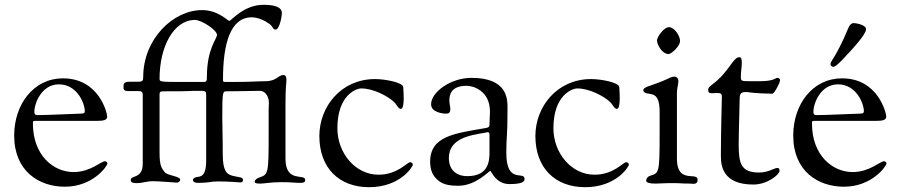

<svg xmlns="http://www.w3.org/2000/svg" viewBox="-20 -758 3748 799"><path d="M39 -194C39 -45 143 19 250 19C367 19 427 -67 427 -78C427 -82 422 -87 417 -87C400 -87 357 -42 286 -42C203 -42 117 -111 117 -244C117 -254 117 -255 128 -255H158H385C413 -255 426 -259 426 -273C426 -288 392 -432 242 -432C120 -432 39 -324 39 -194ZM123 -293C123 -328 153 -407 225 -407C304 -407 333 -323 333 -297C333 -288 331 -285 312 -285C295 -285 182 -279 136 -279C125 -279 123 -284 123 -293Z M494 -394C494 -388 494 -379 514 -379H555C568 -379 574 -377 574 -362V-77C574 -12 524 -31 524 -8C524 4 541 4 548 4C575 4 589 -4 617 -4C640 -4 713 2 716 2C724 2 730 -5 730 -10C730 -25 676 -27 665 -42C652 -59 644 -69 644 -122V-178V-249V-366C644 -375 647 -378 659 -378C819 -378 724 -380 820 -380C838 -380 838 -374 838 -359V-90C838 -20 813 -24 798 -21C792 -20 783 -16 783 -9C783 2 797 3 806 3C852 3 855 -3 885 -3C939 -3 966 1 979 1C990 1 991 -2 991 -11C991 -22 964 -21 943 -28C923 -34 907 -49 907 -115C907 -191 905 -228 905 -268C905 -376 907 -378 922 -378C984 -378 954 -379 1001 -379C1013 -379 1044 -380 1061 -380C1085 -380 1099 -355 1099 -330C1099 -323 1098 -314 1098 -305V-206C1098 -33 1097 -32 1058 -19C1049 -16 1040 -9 1040 -2C1040 5 1049 6 1064 6C1083 6 1102 0 1153 0C1194 0 1206 3 1229 3C1249 3 1250 -3 1250 -9C1250 -38 1168 6 1168 -98V-321C1168 -405 1172 -406 1172 -427C1172 -441 1166 -446 1160 -446C1137 -446 1132 -420 1084 -420C1052 -420 1024 -417 957 -417H916C908 -417 908 -420 908 -428C908 -575 938 -686 1028 -686C1054 -686 1085 -671 1102 -658C1118 -646 1114 -635 1127 -635C1143 -635 1153 -689 1153 -704C1153 -734 1107 -738 1076 -738C994 -738 942 -671 934 -671C928 -671 888 -716 821 -716C699 -716 576 -594 576 -438C576 -424 574 -418 557 -418H528C495 -418 494 -413 494 -394ZM644 -431C644 -564 703 -675 791 -675C820 -675 883 -632 883 -613C883 -596 841 -556 841 -438C841 -424 840 -417 830 -417H746C645 -417 644 -417 644 -431Z M1309 -192C1309 -58 1392 21 1516 21C1645 21 1698 -64 1698 -73C1698 -78 1693 -83 1687 -83C1674 -83 1635 -31 1555 -31C1458 -31 1384 -122 1384 -224C1384 -363 1463 -390 1483 -390C1536 -390 1593 -357 1616 -337C1633 -323 1635 -305 1649 -305C1657 -305 1660 -326 1660 -349C1660 -366 1659 -384 1658 -396C1656 -415 1582 -429 1541 -429C1399 -429 1309 -314 1309 -192Z M1770 -85C1770 -58 1777 -33 1795 -15C1818 9 1845 15 1888 15C1960 15 2016 -47 2020 -47C2025 -47 2042 8 2100 8C2142 8 2163 2 2163 -13C2163 -49 2087 11 2087 -122C2087 -197 2092 -178 2092 -308C2092 -346 2092 -434 1942 -434C1856 -434 1774 -375 1774 -324C1774 -290 1824 -285 1836 -285C1847 -285 1854 -288 1854 -305C1854 -314 1850 -326 1850 -341C1850 -366 1859 -401 1922 -401C1950 -401 2019 -380 2019 -293C2019 -277 2017 -261 2017 -241C2017 -228 2011 -227 2000 -225C1875 -203 1770 -193 1770 -85ZM1848 -100C1848 -183 1936 -195 2000 -206C2003 -206 2007 -208 2010 -208C2014 -208 2017 -205 2017 -199V-127C2017 -94 2017 -25 1925 -25C1875 -25 1848 -55 1848 -100Z M2208 -192C2208 -58 2291 21 2415 21C2544 21 2597 -64 2597 -73C2597 -78 2592 -83 2586 -83C2573 -83 2534 -31 2454 -31C2357 -31 2283 -122 2283 -224C2283 -363 2362 -390 2382 -390C2435 -390 2492 -357 2515 -337C2532 -323 2534 -305 2548 -305C2556 -305 2559 -326 2559 -349C2559 -366 2558 -384 2557 -396C2555 -415 2481 -429 2440 -429C2298 -429 2208 -314 2208 -192Z M2657 -381C2657 -377 2662 -373 2667 -371C2689 -363 2725 -377 2725 -294V-206C2725 -33 2723 -39 2684 -26C2675 -23 2669 -14 2669 -7C2669 3 2684 6 2709 6C2726 6 2738 4 2780 4C2818 4 2809 6 2851 6C2856 6 2862 7 2866 7C2882 7 2883 -4 2883 -10C2883 -24 2870 -24 2853 -25C2828 -27 2797 -33 2797 -98V-372C2797 -389 2803 -408 2803 -420C2803 -434 2794 -439 2788 -439C2772 -439 2774 -436 2738 -421C2682 -398 2657 -397 2657 -381ZM2714 -590C2714 -574 2734 -533 2763 -533C2772 -533 2810 -564 2810 -588C2810 -608 2787 -645 2764 -645C2742 -645 2714 -603 2714 -590Z M2927 -384C2927 -372 2932 -370 2944 -370C2949 -370 2956 -371 2963 -371C2980 -371 2984 -368 2984 -355C2984 -347 2980 -210 2980 -122V-107C2980 -68 2988 10 3115 10C3174 10 3224 -32 3224 -47C3224 -57 3221 -59 3214 -59C3203 -59 3176 -40 3140 -40C3065 -40 3054 -75 3054 -156C3054 -209 3058 -314 3058 -342C3058 -370 3062 -375 3088 -375C3089 -375 3121 -369 3194 -368C3202 -368 3226 -413 3226 -423C3226 -429 3223 -434 3216 -434C3205 -434 3204 -420 3139 -420H3104C3063 -420 3063 -421 3063 -440C3063 -459 3067 -479 3067 -497C3067 -514 3064 -520 3056 -520C3036 -520 3020 -480 2980 -438C2945 -402 2927 -400 2927 -384Z M3436 -491C3436 -485 3442 -480 3448 -480C3456 -480 3472 -495 3487 -511C3528 -554 3584 -615 3584 -636C3584 -657 3536 -662 3532 -662C3528 -662 3518 -659 3511 -643C3459 -518 3436 -505 3436 -491ZM3281 -194C3281 -45 3385 19 3492 19C3609 19 3669 -67 3669 -78C3669 -82 3664 -87 3659 -87C3642 -87 3599 -42 3528 -42C3445 -42 3359 -111 3359 -244C3359 -254 3359 -255 3370 -255H3400H3627C3655 -255 3668 -259 3668 -273C3668 -288 3634 -432 3484 -432C3362 -432 3281 -324 3281 -194ZM3365 -293C3365 -328 3395 -407 3467 -407C3546 -407 3575 -323 3575 -297C3575 -288 3573 -285 3554 -285C3537 -285 3424 -279 3378 -279C3367 -279 3365 -284 3365 -293Z"/></svg>

Font: OFL Sorts Mill Goudy
Style: Regular
Weight: 500
Version: Version 003.000